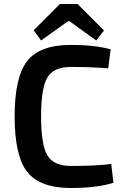

<svg xmlns="http://www.w3.org/2000/svg" viewBox="-20 -926 618 958"><path d="M367 -906 499 -774 460 -724 327 -820H319L185 -724L148 -775L279 -906ZM334 -702Q450 -702 532 -680L520 -585Q433 -592 334 -592Q248 -592 216.5 -539.5Q185 -487 185 -345Q185 -203 216.5 -150.5Q248 -98 334 -98Q461 -98 535 -108L546 -14Q463 12 334 12Q179 12 116 -68Q53 -148 53 -345Q53 -542 116 -622Q179 -702 334 -702Z"/></svg>

Font: Exo 2 Semi Bold
Style: Regular
Weight: 600
Designer: Natanael Gama
Version: Version 1.001;PS 001.001;hotconv 1.0.88;makeotf.lib2.5.64775